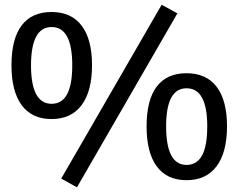

<svg xmlns="http://www.w3.org/2000/svg" viewBox="-20 -758 1014 816"><path d="M240.2 1 667 -737.8 733.9 -701.2 307.1 38.1ZM199.2 -707Q283.2 -707 327.1 -648.9Q371.1 -590.8 371.1 -481Q371.1 -370.1 326.7 -311Q282.2 -252 199.2 -252Q116.2 -252 72.5 -310.5Q28.8 -369.1 28.8 -481Q28.8 -592.8 72 -649.9Q115.2 -707 199.2 -707ZM199.2 -643.1Q112.3 -643.1 111.8 -481Q111.8 -316.9 199.2 -316.9Q243.2 -316.9 265.1 -357.4Q287.1 -397.9 287.1 -481Q287.1 -643.1 199.2 -643.1ZM772.9 -446.8Q856.9 -446.8 900.9 -388.9Q944.8 -331.1 944.8 -221.2Q944.8 -110.4 900.4 -51.3Q856 7.8 772.9 7.8Q689.9 7.8 646.5 -50.5Q603 -108.9 603 -221.2Q603 -333 646 -389.9Q689 -446.8 772.9 -446.8ZM772.9 -382.8Q686 -382.8 686 -221.2Q686 -57.1 772.9 -57.1Q816.9 -57.1 838.9 -97.7Q860.8 -138.2 860.8 -221.2Q860.8 -382.8 772.9 -382.8Z"/></svg>

Font: Sarala
Style: Regular
Weight: 400
Designer: Andres Torresi
Foundry: Huerta Tipografica
Version: Version 1.004;PS 001.003;hotconv 1.0.70;makeotf.lib2.5.58329